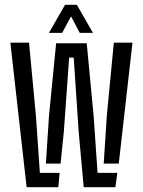

<svg xmlns="http://www.w3.org/2000/svg" viewBox="-20 -777 593 797"><path d="M90.5 0 23 -600H100.5L129 -297.5L145.5 -59.5H227.5L222 0ZM410.5 -98 423.5 -297.5 452.5 -600H530L473 -98ZM327.5 0 306.5 -230.5 286 -538H267L245 -230.5L231.5 -98H170.5L183.5 -297.5L213 -597.5H340L368.5 -297.5L385 -59.5H467L459 0ZM183 -640.5 250 -757H299L366 -640.5H311L275 -709L238 -640.5Z"/></svg>

Font: Big Shoulders Stencil Display Medium
Style: Regular
Weight: 500
Designer: Patric King
Foundry: XO Type Co
Version: Version 1.000